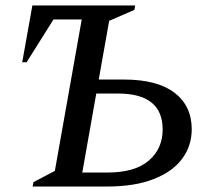

<svg xmlns="http://www.w3.org/2000/svg" viewBox="-20 -680 776 700"><path d="M473 -660 470 -644 378 -604 340 -390H432Q553 -390 616 -342Q679 -294 679 -209Q679 -148 644 -101Q609 -54 540 -27Q471 0 370 0H99L102 -16L180 -57L278 -609H175L77 -453H61L98 -660ZM280 -51H372Q472 -51 522.5 -94.5Q573 -138 573 -208Q573 -339 410 -339H331Z"/></svg>

Font: Spectral SC Medium
Style: Italic
Weight: 500
Italic angle: -10°
Designer: Jean-Baptiste Levee
Foundry: Production Type
Version: Version 2.001